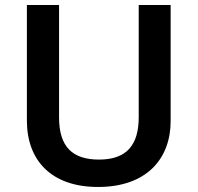

<svg xmlns="http://www.w3.org/2000/svg" viewBox="-20 -734 787 764"><path d="M659 -252V-714H532V-268C532 -158 485 -99 374 -99C268 -99 215 -150 215 -267V-714H87V-254C87 -95 185 10 370 10C565 10 659 -104 659 -252Z"/></svg>

Font: Noto Sans Telugu SemiBold
Style: Regular
Weight: 600
Designer: Jelle Bosma - Monotype Design Team
Foundry: Monotype Imaging Inc.
Version: Version 2.005